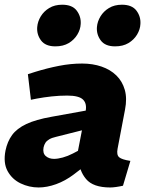

<svg xmlns="http://www.w3.org/2000/svg" viewBox="-23 -799 625 827"><path d="M506.7 1Q491.2 4.5 476.5 6.5Q461.8 8.5 451.8 8.5Q378 8.5 347.6 -28Q317.2 -64.4 316.6 -114.3L310.7 -138.3L345.7 -319.2Q352.2 -352.6 334.7 -369.9Q317.2 -387.3 266.6 -387.3Q232.6 -387.3 199.6 -383.7Q166.6 -380.2 134.6 -374.2L110.1 -369.2L97.1 -479.4L130 -489.9Q179.9 -505.3 230.8 -515.3Q281.7 -525.3 330.7 -525.3Q376.3 -525.3 414.2 -512.3Q452.2 -499.3 478.1 -474.1Q504 -448.9 514.5 -412Q525 -375 515.5 -326.7L483.4 -158.2Q478.4 -131.6 490.4 -121.5Q502.4 -111.5 538.6 -106ZM143.2 8.5Q102.7 8.5 66 -9Q29.2 -26.6 9.7 -62.1Q-9.7 -97.6 0.7 -150.6Q8.7 -189.5 29.2 -217.5Q49.7 -245.5 90.4 -264.8Q131.1 -284 199 -296L359.8 -325L341.8 -240.7L218.1 -209.5Q200.1 -205.5 189.1 -198.9Q178.1 -192.4 172.6 -183.9Q167.1 -175.4 164.6 -163.9Q160.1 -139.3 173.9 -127Q187.7 -114.7 209.8 -114.7Q225.8 -114.7 247.2 -120.5Q268.5 -126.3 291.1 -137.9L328.3 -157.5L350.6 -90.5L294.5 -47.4Q258.1 -20 218.7 -5.7Q179.2 8.5 143.2 8.5ZM215.5 -599.3Q172.6 -599.3 153.6 -625Q134.7 -650.7 137.3 -682.6Q139.3 -706.5 152.5 -728.4Q165.7 -750.3 189.1 -764.5Q212.5 -778.7 244.9 -778.7Q288.3 -778.7 307.5 -753.2Q326.6 -727.7 324.6 -695.8Q323.6 -672.4 310.1 -650Q296.6 -627.6 273 -613.4Q249.3 -599.3 215.5 -599.3ZM472.7 -599.3Q429.8 -599.3 410.9 -625Q392 -650.7 394.5 -682.6Q396.5 -706.5 409.8 -728.4Q423 -750.3 446.4 -764.5Q469.8 -778.7 502.2 -778.7Q545.5 -778.7 564.7 -753.2Q583.9 -727.7 581.8 -695.8Q580.8 -672.4 567.4 -650Q553.9 -627.6 530.2 -613.4Q506.6 -599.3 472.7 -599.3Z"/></svg>

Font: REM Medium
Style: Italic
Weight: 500
Italic angle: -11°
Designer: Octavio Pardo
Foundry: Ashler Design
Version: Version 1.005;gftools[0.9.28]